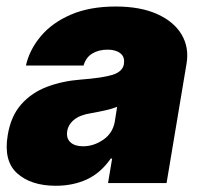

<svg xmlns="http://www.w3.org/2000/svg" viewBox="-20 -573 631 601"><path d="M154.8 8.5Q77.1 8.5 33.7 -30.5Q-9.6 -69.6 4.3 -150.6Q14.2 -210.2 46.9 -246.8Q79.5 -283.4 127.8 -301.5Q176.1 -319.6 233 -323.9Q302.2 -329.2 332.9 -339Q363.6 -348.7 367.9 -372.2V-373.6Q371.1 -394.9 356.7 -406.2Q342.3 -417.6 316.8 -417.6Q289.1 -417.6 269 -405.5Q248.9 -393.5 241.5 -367.9H61.1Q72.4 -417.6 107.8 -459.7Q143.1 -501.8 201.9 -527.2Q260.7 -552.6 342.3 -552.6Q419.7 -552.6 472.3 -528.8Q524.9 -505 548.7 -464.5Q572.4 -424 563.9 -373.6L501.4 0H318.2L331 -76.7H326.7Q294.7 -30.9 251.4 -11.2Q208.1 8.5 154.8 8.5ZM240.1 -115.1Q273.1 -115.1 303.1 -135.5Q333.1 -155.9 339.5 -193.2L346.6 -238.6Q330.6 -232.2 309.8 -227.6Q289.1 -223 265.6 -218.8Q230.5 -213.4 212 -198.3Q193.5 -183.2 190.3 -161.9Q187.1 -139.6 200.8 -127.3Q214.5 -115.1 240.1 -115.1Z"/></svg>

Font: Inter UI Black
Style: Italic
Weight: 900
Italic angle: -9.39999°
Designer: Rasmus Andersson
Foundry: rsms
Version: 3.2;8d6f07862